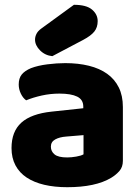

<svg xmlns="http://www.w3.org/2000/svg" viewBox="-20 -764 584 800"><path d="M260 -108Q277 -108 297.5 -111.5Q318 -115 328 -121V-201L256 -195Q228 -193 210 -183Q192 -173 192 -153Q192 -133 207.5 -120.5Q223 -108 260 -108ZM252 -501Q306 -501 350.5 -490Q395 -479 426.5 -456.5Q458 -434 475 -399.5Q492 -365 492 -318V-94Q492 -68 477.5 -51.5Q463 -35 443 -23Q378 16 260 16Q207 16 164.5 6Q122 -4 91.5 -24Q61 -44 44.5 -75Q28 -106 28 -147Q28 -216 69 -253Q110 -290 196 -299L327 -313V-320Q327 -349 301.5 -361.5Q276 -374 228 -374Q190 -374 154 -366Q118 -358 89 -346Q76 -355 67 -373.5Q58 -392 58 -412Q58 -438 70.5 -453.5Q83 -469 109 -480Q138 -491 177.5 -496Q217 -501 252 -501ZM288 -744Q340 -744 363.5 -724Q387 -704 387 -676Q387 -650 373 -632.5Q359 -615 327 -598L198 -530Q168 -533 147 -554Q126 -575 126 -599Q126 -611 132 -623Q138 -635 152 -645Z"/></svg>

Font: Baloo Da
Style: Regular
Weight: 400
Designer: Noopur Datye and Ek Type
Foundry: Ek Type
Version: Version 1.443;PS 1.000;hotconv 16.6.51;makeotf.lib2.5.65220;